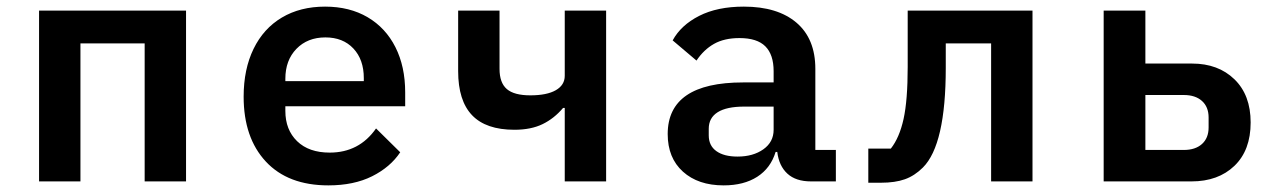

<svg xmlns="http://www.w3.org/2000/svg" viewBox="-20 -548 3880 580"><path d="M98 -516H542V0H417V-417H223V0H98Z M716 -256Q716 -339 746 -400.5Q776 -462 831.5 -495Q887 -528 962 -528Q1036 -528 1090.5 -496Q1145 -464 1174.5 -405.5Q1204 -347 1204 -269V-227H842V-213Q842 -156 877.5 -121.5Q913 -87 976 -87Q1065 -87 1116 -160L1189 -88Q1159 -43 1104 -15.5Q1049 12 972 12Q850 12 783 -60Q716 -132 716 -256ZM1079 -303V-312Q1079 -368 1047.5 -401.5Q1016 -435 963 -435Q909 -435 875.5 -400.5Q842 -366 842 -310V-303Z M1686 -222H1681Q1654 -190 1619 -173Q1584 -156 1534 -156Q1448 -156 1406 -200Q1364 -244 1364 -333V-516H1489V-340Q1489 -298 1511 -279Q1533 -260 1582 -260Q1632 -260 1659 -275.5Q1686 -291 1686 -319V-516H1811V0H1686Z M2328 -89H2323Q2308 -40 2267.5 -14Q2227 12 2166 12Q2089 12 2043 -29.5Q1997 -71 1997 -143Q1997 -299 2225 -299H2317V-333Q2317 -383 2292 -408Q2267 -433 2214 -433Q2168 -433 2137 -415.5Q2106 -398 2084 -365L2012 -426Q2037 -472 2092 -500Q2147 -528 2227 -528Q2329 -528 2386 -479.5Q2443 -431 2443 -340V-95H2505V0H2430Q2384 0 2358.5 -23.5Q2333 -47 2328 -89ZM2208 -75Q2255 -75 2286 -97Q2317 -119 2317 -156V-226H2228Q2175 -226 2148 -209Q2121 -192 2121 -159V-139Q2121 -108 2144 -91.5Q2167 -75 2208 -75Z M2603 -99H2671Q2697 -132 2709.5 -188.5Q2722 -245 2722 -346V-516H3099V0H2974V-417H2837V-343Q2837 -111 2768 -42Q2743 -17 2713.5 -6.5Q2684 4 2641 4H2603Z M3314 -516H3440V-356H3581Q3660 -356 3709 -308.5Q3758 -261 3758 -178Q3758 -94 3709 -47Q3660 0 3579 0H3314ZM3556 -95Q3591 -95 3611 -113Q3631 -131 3631 -163V-193Q3631 -225 3611 -243Q3591 -261 3556 -261H3440V-95Z"/></svg>

Font: Writer SemiBold
Style: Regular
Weight: 600
Monospace: yes
Designer: Mike Abbink, Paul van der Laan, Pieter van Rosmalen
Foundry: Bold Monday
Version: Version 2.001 2020